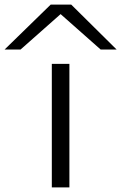

<svg xmlns="http://www.w3.org/2000/svg" viewBox="-114 -810 524 830"><path d="M110 0V-534H186V0ZM-94 -596 105 -790H194L390 -596H321L148 -749L-25 -596Z"/></svg>

Font: Georama ExtraExtended Light
Style: Regular
Weight: 300
Width: 8
Designer: Jean-Baptiste Levee
Foundry: Production Type
Version: Version 1.000